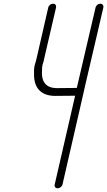

<svg xmlns="http://www.w3.org/2000/svg" viewBox="-20 -818 578 1035"><path d="M433 -327Q433 -327 432 -326Q432 -325 432 -325L317 176Q315 185 307 191Q299 197 291 197Q285 197 281 194.5Q277 192 275 187Q273 182 275 176L385 -302Q353 -301 278 -301Q210 -301 181 -345Q165 -370 163.5 -407.5Q162 -445 166.5 -464Q171 -483 176 -498L240 -777Q241 -782 243.5 -785.5Q246 -789 249.5 -792Q253 -795 257.5 -796.5Q262 -798 266 -798Q275 -798 279.5 -792Q284 -786 282 -777L217 -497Q217 -496 217 -494Q214 -485 210 -471Q206 -457 206 -424.5Q206 -392 219 -373Q238 -343 288 -343Q362 -343 394 -344L495 -777Q497 -786 504.5 -792Q512 -798 520.5 -798Q529 -798 534 -792Q539 -786 537 -777L433 -331Q433 -329 433 -327Z"/></svg>

Font: Soda Fountain
Style: ThinOblique
Weight: 400
Version: Version 1.0